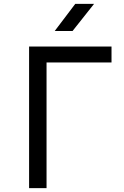

<svg xmlns="http://www.w3.org/2000/svg" viewBox="-20 -970 640 990"><path d="M130 0V-730H555V-648H220V0ZM262 -810 368 -950H465L354 -810Z"/></svg>

Font: JetBrainsMonoNL NFM
Style: Regular
Weight: 400
Monospace: yes
Designer: Philipp Nurullin, Konstantin Bulenkov
Foundry: JetBrains
Version: Version 2.304; ttfautohint (v1.8.4.7-5d5b);Nerd Fonts 3.3.0